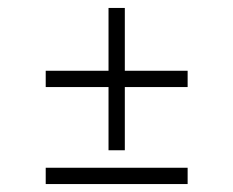

<svg xmlns="http://www.w3.org/2000/svg" viewBox="-20 -458 587 483"><path d="M253 -80V-239H95V-280H253V-438H294V-280H452V-239H294V-80ZM452 5H95V-36H452Z"/></svg>

Font: Bona Nova SC
Style: Regular
Weight: 400
Designer: Mateusz Machalski
Foundry: Capitalics
Version: Version 4.001; ttfautohint (v1.8.4.7-5d5b)